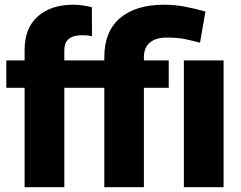

<svg xmlns="http://www.w3.org/2000/svg" viewBox="-20 -780 1006 800"><path d="M248 0H82.5V-414.1H6.3V-528.3H82.5V-571.3Q82.5 -663.1 137.5 -711.7Q192.4 -760.3 285.2 -760.3Q306.6 -760.3 325.7 -757.3Q344.7 -754.4 362.8 -750L363.3 -628.9Q354.5 -631.3 345.2 -632.3Q335.9 -633.3 322.3 -633.3Q248 -633.3 248 -571.3V-528.3H414.6V-542Q414.6 -648.4 479.7 -704.3Q544.9 -760.3 664.1 -760.3Q708.5 -760.3 750 -752.4Q791.5 -744.6 835.9 -731.9L813.5 -602.1Q784.2 -609.9 752.7 -616.7Q721.2 -623.5 673.8 -623.5Q629.4 -623.5 604.5 -602.5Q579.6 -581.5 579.6 -542V-528.3H683.1V-414.1H579.6V0H414.6V-414.1H248ZM911.6 -528.3V0H746.1V-528.3Z"/></svg>

Font: Vazirmatn UI FD Black
Style: Regular
Weight: 900
Designer: Saber Rastikerdar
Foundry: Saber Rastikerdar
Version: Version 33.003